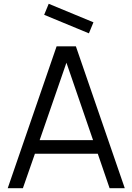

<svg xmlns="http://www.w3.org/2000/svg" viewBox="-20 -995 700 1015"><path d="M474 -877.1 237.5 -975 213.5 -916.7 450 -818.8ZM559.4 0H639.6L381.2 -750H279.2L20.8 0H101L164.6 -182.3H496.9ZM189.6 -254.2 331.2 -663.5 471.9 -254.2Z"/></svg>

Font: Manrope3
Style: Regular
Weight: 400
Width: 4
Designer: Mikhail Sharanda
Foundry: Mikhail Sharanda
Version: Version 3.000;PS 003.000;hotconv 1.0.88;makeotf.lib2.5.64775